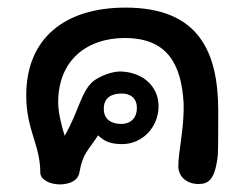

<svg xmlns="http://www.w3.org/2000/svg" viewBox="-20 -478 659 505"><path d="M308 -378C420 -378 457 -310 463 -206C465 -143 449 -80 449 -41C449 -11 474 6 502 6C529 6 546 -6 553 -71C554 -91 554 -146 554 -186C554 -343 502 -458 310 -458C150 -458 49 -377 49 -227C49 -136 86 -97 86 -24C86 -5 112 7 137 7C145 7 184 6 189 -25C198 -76 211 -80 238 -122C257 -104 274 -99 302 -99C352 -99 397 -141 397 -199C397 -252 354 -289 296 -290C274 -290 243 -278 226 -265C193 -238 187 -184 150 -121C141 -150 133 -184 133 -209C133 -318 207 -378 308 -378ZM340 -194C340 -167 323 -152 299 -152C274 -152 253 -163 253 -192C253 -220 272 -232 300 -232C321 -232 340 -222 340 -194Z"/></svg>

Font: Itim
Style: Regular
Weight: 400
Designer: CadsonDemak Team
Foundry: Pablo Impallari
Version: Version 1.002;PS 001.002;hotconv 1.0.88;makeotf.lib2.5.64775